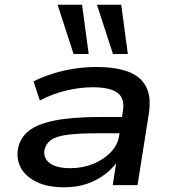

<svg xmlns="http://www.w3.org/2000/svg" viewBox="-20 -785 737 814"><path d="M251 9Q182 9 135.5 -13.5Q89 -36 68.5 -73.5Q48 -111 57 -158Q66 -201 102 -230Q138 -259 211.5 -274Q285 -289 408 -289H516L506 -220H396Q313 -220 265 -213.5Q217 -207 196 -191.5Q175 -176 169 -151Q162 -116 190 -94Q218 -72 279 -72Q330 -72 374.5 -90Q419 -108 449 -139Q479 -170 485 -209L501 -314Q510 -368 478 -391.5Q446 -415 374 -415Q318 -415 260 -401Q202 -387 149 -359L122 -440Q160 -459 204.5 -473Q249 -487 296 -494Q343 -501 387 -501Q470 -501 523.5 -481Q577 -461 599.5 -417Q622 -373 611 -303L563 0H458L475 -111H485Q464 -77 429.5 -49.5Q395 -22 351 -6.5Q307 9 251 9ZM459 -556 391 -765H494L522 -556ZM292 -556 224 -765H328L356 -556Z"/></svg>

Font: Nunito Sans 10pt Expanded SemiBold
Style: Italic
Weight: 600
Width: 7
Italic angle: -9°
Designer: Vernon Adams
Foundry: Vernon Adams
Version: Version 3.101;gftools[0.9.27]